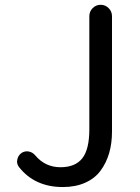

<svg xmlns="http://www.w3.org/2000/svg" viewBox="-20 -753 575 786"><path d="M237.3 12.7Q122.1 12.7 57.6 -69.3Q49.8 -80.1 49.8 -91.8Q49.8 -95.7 50.8 -99.6Q53.7 -116.2 68.4 -127Q82 -135.7 97.7 -132.8Q113.3 -129.9 124 -117.2Q165 -68.4 227.5 -68.4Q288.1 -68.4 316.9 -105Q345.7 -141.6 345.7 -223.6V-686.5Q345.7 -706.1 359.4 -719.7Q373 -733.4 392.1 -733.4Q411.1 -733.4 424.8 -719.7Q438.5 -706.1 438.5 -686.5V-214.8Q438.5 -166 426.8 -126Q415 -85.9 391.6 -54.2Q368.2 -22.5 328.6 -4.9Q289.1 12.7 237.3 12.7Z"/></svg>

Font: irohamaru Regular
Style: Regular
Weight: 400
Designer: [Source Han Sans]
Ryoko NISHIZUKA  (kana & ideographs); Paul D. Hunt (Latin, Greek & Cyrillic); Wenlong ZHANG  (bopomofo
Version: Version 1.00